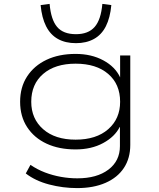

<svg xmlns="http://www.w3.org/2000/svg" viewBox="-20 -776 812 983"><path d="M375 187Q302 187 231.5 168.5Q161 150 112 112L136 68Q171 92 210.5 107Q250 122 292 129.5Q334 137 376 137Q476 137 535 92.5Q594 48 594 -28V-126H593Q568 -76 508 -43.5Q448 -11 367 -11Q282 -11 218.5 -40.5Q155 -70 119 -125Q83 -180 83 -255Q83 -330 119 -385Q155 -440 218.5 -470Q282 -500 367 -500Q448 -500 509 -467Q570 -434 595 -380V-492H647V-34Q647 34 614.5 83.5Q582 133 520.5 160Q459 187 375 187ZM367 -61Q473 -61 534 -114.5Q595 -168 595 -255Q595 -345 534 -397.5Q473 -450 367 -450Q262 -450 201 -397.5Q140 -345 140 -255Q140 -168 201 -114.5Q262 -61 367 -61ZM369 -555Q315 -555 276.5 -576.5Q238 -598 216 -641.5Q194 -685 188 -750L234 -756Q241 -675 272.5 -638Q304 -601 369 -601Q432 -601 464.5 -638Q497 -675 504 -756L550 -750Q544 -685 522 -641.5Q500 -598 461 -576.5Q422 -555 369 -555Z"/></svg>

Font: Nunito Sans 7pt Expanded ExtraLight
Style: Regular
Weight: 250
Width: 7
Designer: Vernon Adams
Foundry: Vernon Adams
Version: Version 3.101;gftools[0.9.27]